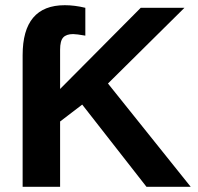

<svg xmlns="http://www.w3.org/2000/svg" viewBox="-20 -718 762 738"><path d="M713 0H543L296 -316L211 -251V0H67V-506Q67 -698 229 -698Q267 -698 308 -688V-581Q274 -587 261 -587Q235 -587 223 -574Q211 -561 211 -527V-376L521 -688H689L395 -397Z"/></svg>

Font: Libra Sans
Style: Bold
Weight: 700
Foundry: Context Ltd
Version: Version 1.000